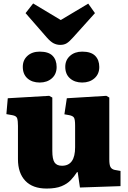

<svg xmlns="http://www.w3.org/2000/svg" viewBox="-20 -1078 742 1112"><path d="M250 14Q169 14 126.5 -31Q84 -76 84 -156V-349Q84 -378 79.5 -392.5Q75 -407 51 -411L17 -417L25 -509L265 -523L283 -513V-204Q283 -156 296 -137Q309 -118 339 -118Q415 -118 415 -225V-350Q415 -386 408.5 -396.5Q402 -407 381 -411L353 -416L367 -509L596 -523L613 -513V-155Q613 -123 620 -110.5Q627 -98 644 -94L678 -88V0L443 8L430 -81H426Q410 -56 389.5 -34.5Q369 -13 336 0.5Q303 14 250 14ZM329 -818Q309 -818 291 -827Q273 -836 251 -861L128 -1002L172 -1058L332 -962L491 -1057L530 -1002L404 -862Q382 -837 366.5 -827.5Q351 -818 329 -818ZM456 -600Q413 -600 385.5 -624Q358 -648 358 -691Q358 -730 385.5 -754.5Q413 -779 456 -779Q507 -779 531 -755Q555 -731 555 -690Q555 -649 527 -624.5Q499 -600 456 -600ZM210 -600Q166 -600 139 -624Q112 -648 112 -691Q112 -730 139 -754.5Q166 -779 210 -779Q261 -779 284.5 -755Q308 -731 308 -690Q308 -649 280.5 -624.5Q253 -600 210 -600Z"/></svg>

Font: Literata 12pt ExtraBold
Style: Regular
Weight: 800
Designer: Latin by Veronika Burian and Jose Scaglione. Greek by Irene Vlachou. Cyrillic by Vera Evstafieva.
Foundry: TypeTogether
Version: Version 3.002